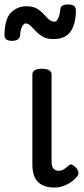

<svg xmlns="http://www.w3.org/2000/svg" viewBox="-51 -823 375 860"><path d="M193 17Q167 17 148 10Q129 3 117 -10Q105 -23 99.5 -42.5Q94 -62 94 -86V-489Q94 -502 104.5 -508.5Q115 -515 136 -515Q158 -515 169 -508.5Q180 -502 180 -489V-96Q180 -83 184 -74.5Q188 -66 195 -62Q202 -58 211 -58Q222 -58 230 -62Q238 -66 245 -72Q252 -78 260 -84Q267 -89 275.5 -83.5Q284 -78 293 -68Q298 -61 300 -52Q302 -43 296 -35Q285 -20 268 -8Q251 4 231.5 10.5Q212 17 193 17ZM188 -648Q160 -648 141.5 -658.5Q123 -669 110 -683Q97 -697 86 -707.5Q75 -718 63 -718Q56 -718 48.5 -705Q41 -692 39 -666Q38 -653 29 -646.5Q20 -640 3 -640Q-31 -640 -31 -666Q-30 -739 -1.5 -767Q27 -795 68 -795Q96 -795 114 -784.5Q132 -774 144 -760.5Q156 -747 167.5 -736.5Q179 -726 194 -726Q202 -726 209.5 -740.5Q217 -755 219 -781Q221 -803 253 -803Q273 -803 281 -796Q289 -789 289 -775Q288 -714 264.5 -681Q241 -648 188 -648Z"/></svg>

Font: Playwrite FR Trad
Style: Regular
Weight: 400
Designer: Veronika Burian, José Scaglione
Foundry: TypeTogether
Version: Version 1.000